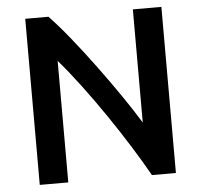

<svg xmlns="http://www.w3.org/2000/svg" viewBox="-50 -745 838 798"><g transform="rotate(-5 368.5 -346.5)"><path d="M84 0V-693H181Q222 -650 269 -591.5Q316 -533 364 -468Q412 -403 456 -339Q500 -275 533 -221V-693H652V0H552Q520 -57 478.5 -123.5Q437 -190 390 -259Q343 -328 295 -392Q247 -456 203 -507V0Z"/></g></svg>

Font: Ubuntu Sans SemiBold
Style: Regular
Weight: 600
Designer: Dalton Maag Ltd
Foundry: Dalton Maag Ltd
Version: Version 1.006; ttfautohint (v1.8.4.7-5d5b)